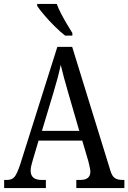

<svg xmlns="http://www.w3.org/2000/svg" viewBox="-20 -951 649 971"><path d="M1 0V-41H16Q40 -41 53 -56Q66 -71 82 -119L270 -714H345L538 -89Q546 -61 560 -51Q574 -41 600 -41H609V0H366V-41H386Q437 -41 437 -83Q437 -92 433.5 -106.5Q430 -121 427 -135L396 -240H175L146 -142Q142 -130 138.5 -114.5Q135 -99 135 -88Q135 -41 190 -41H212V0ZM192 -289H381L327 -475Q314 -520 304 -556.5Q294 -593 287 -623Q281 -593 272 -559Q263 -525 251 -485ZM309 -771Q286 -789 257 -817.5Q228 -846 203.5 -875Q179 -904 168 -921V-931H267Q275 -909 289 -882Q303 -855 318.5 -829Q334 -803 346 -784V-771Z"/></svg>

Font: Noto Serif Myanmar Cond
Style: Regular
Weight: 400
Width: 3
Designer: Ben Mitchell and the Monotype Design Team
Foundry: Monotype Imaging Inc.
Version: Version 2.106; ttfautohint (v1.8.4.7-5d5b)